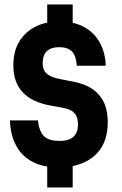

<svg xmlns="http://www.w3.org/2000/svg" viewBox="-20 -765 542 850"><path d="M415 -92.8Q375 -44.9 301.8 -29.8V64.9H189V-27.8Q115.2 -39.6 71.8 -89.8Q26.9 -144.5 23.9 -231.9H147.9Q153.8 -180.2 176.8 -160.2Q198.7 -141.1 244.1 -141.1Q325.2 -141.1 325.2 -213.9Q325.2 -248 309.1 -264.2Q294.9 -281.7 256.8 -288.1L208 -296.9Q122.6 -311.5 81.1 -356Q39.1 -399.4 39.1 -477.1Q39.1 -552.7 80.1 -602.1Q120.6 -650.4 189 -665V-745.1H301.8V-664.1Q364.7 -649.9 403.8 -603Q445.3 -551.8 448.2 -474.1H319.8Q316.9 -519 297.9 -538.1Q278.3 -556.2 241.2 -556.2Q206.5 -556.2 187 -538.1Q168.9 -520 168.9 -485.8Q168.9 -454.6 186 -439.9Q204.6 -422.4 246.1 -415L303.2 -403.8Q381.3 -388.7 418 -345.2Q457 -301.8 457 -224.1Q457 -141.6 415 -92.8Z"/></svg>

Font: D-DIN-PRO ExtraBold
Style: Bold
Weight: 800
Designer: Charles Nix
Foundry: CyberFei
Version: Version 1.000;hotconv 1.0.109;makeotfexe 2.5.65596